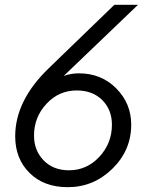

<svg xmlns="http://www.w3.org/2000/svg" viewBox="-20 -765 623 796"><path d="M307 -461Q400 -461 462 -398.5Q524 -336 524 -248Q524 -142 446 -65.5Q368 11 261 11Q162 11 102.5 -48Q43 -107 43 -200Q43 -348 182 -482L454 -745H552L244 -450Q274 -461 307 -461ZM266 -59Q340 -59 392 -115Q444 -171 444 -248Q444 -310 404 -350Q364 -390 298 -390Q224 -390 172.5 -334.5Q121 -279 121 -203Q121 -141 161 -100Q201 -59 266 -59Z"/></svg>

Font: Plus Jakarta Display Light
Style: Italic
Weight: 300
Italic angle: -12°
Designer: Gumpita Rahayu
Foundry: Tokotype Studio
Version: Version 1.000;hotconv 1.0.109;makeotfexe 2.5.65596